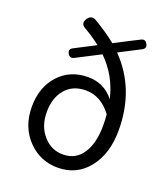

<svg xmlns="http://www.w3.org/2000/svg" viewBox="-147 -911 903 1029"><g transform="rotate(20 304.0 -396.5)"><path d="M301 13Q202 13 133 -57Q60 -131 60 -248Q60 -360 126 -431Q190 -499 290 -499Q383 -499 439 -427Q410 -553 320 -640L184 -570Q161 -559 149 -581Q136 -604 160 -616L278 -677Q235 -711 186 -739Q153 -757 175 -789Q193 -816 222 -801Q298 -756 349 -714L428 -755L485 -784Q509 -797 521 -774Q535 -751 510 -738L390 -676Q541 -522 541 -287Q541 -153 475 -70Q409 13 301 13ZM303 -63Q377 -63 416 -124Q454 -183 454 -283Q454 -316 451 -346Q390 -428 303 -428Q229 -428 186 -377Q145 -328 145 -248Q145 -166 192 -114Q237 -63 303 -63Z"/></g></svg>

Font: GenSenRounded TW R
Style: Regular
Weight: 400
Version: Version 1.501;PS 1;hotconv 16.6.51;makeotf.lib2.5.65220